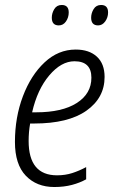

<svg xmlns="http://www.w3.org/2000/svg" viewBox="-20 -741 465 771"><path d="M256 -691Q256 -721 228 -721Q208 -721 198 -704.5Q188 -688 188 -670Q188 -639 216 -639Q234 -639 245 -655Q256 -671 256 -691ZM414 -691Q414 -721 386 -721Q366 -721 356 -704.5Q346 -688 346 -670Q346 -639 374 -639Q391 -639 402.5 -655Q414 -671 414 -691ZM326 -21V-70Q298 -55 270 -46Q242 -37 209 -37Q95 -37 95 -175Q95 -211 101 -245H117Q254 -245 327 -296.5Q400 -348 400 -432Q400 -485 369 -513.5Q338 -542 284 -542Q214 -542 159 -490.5Q104 -439 72 -354.5Q40 -270 40 -171Q40 -81 83.5 -35.5Q127 10 198 10Q237 10 269 1.5Q301 -7 326 -21ZM279 -495Q347 -495 347 -429Q347 -365 288.5 -327.5Q230 -290 125 -290H109Q130 -382 178 -438.5Q226 -495 279 -495Z"/></svg>

Font: Noto Sans UI SemiCondensed Light
Style: Italic
Weight: 300
Width: 4
Designer: Monotype Design Team
Foundry: Monotype Imaging Inc.
Version: 1.001